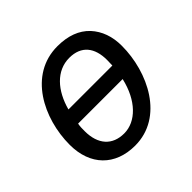

<svg xmlns="http://www.w3.org/2000/svg" viewBox="-141 -690 844 844"><g transform="rotate(-45 281.5 -267.5)"><path d="M249 8C426 8 518 -180 518 -344C518 -402 501 -450 467 -487C432 -524 382 -543 316 -543C139 -543 48 -362 48 -198C48 -71 125 8 249 8ZM154 -312C179 -405 237 -470 317 -470C392 -470 428 -422 428 -346C428 -333 427 -324 427 -312ZM253 -64C180 -64 137 -111 137 -194C137 -209 137 -223 140 -238H417C392 -129 326 -64 253 -64Z"/></g></svg>

Font: BC Sans
Style: Italic
Weight: 400
Italic angle: -12°
Designer: Monotype Design Team
Designer: Province of B.C.
Foundry: Monotype Imaging Inc.
Version: Version 2.000;GOOG;noto-source:20170915:90ef993387c0